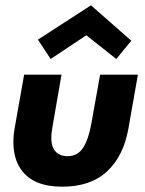

<svg xmlns="http://www.w3.org/2000/svg" viewBox="-20 -692 546 724"><path d="M214.5 12Q105.5 12 60 -52Q30.5 -93 30.5 -157Q30.5 -186 37 -218.5L71 -410.5H212L178.5 -217.5Q173.5 -191 173.5 -171Q173.5 -145.5 182.5 -130.5Q197.5 -103.5 234.5 -103Q273 -103 293.8 -135.5Q314.5 -168 325 -229L357.5 -410.5H500Q482.5 -309 464 -206Q445.5 -103 383.5 -45.5Q321.5 12 214.5 12ZM418.5 -469.5 305.5 -559 171 -469.5 123 -542.5 323 -672 475 -538.5Z"/></svg>

Font: Lucymar Sans
Style: Bold Italic
Weight: 700
Italic angle: -10°
Foundry: The League of Moveable Type (original font) / Main changes by Cristiano Sobral with portions from Mirco Monsees
Version: Version 2.00;August 30, 2020;FontCreator 13.0.0.2681 64-bit